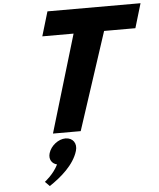

<svg xmlns="http://www.w3.org/2000/svg" viewBox="-71 -885 1073 1296"><g transform="rotate(-5 465.5 -237.0)"><path d="M250.6 -660H462.5L265.1 0H453.1L669.3 -660H881.3L930.6 -825H299.9ZM346.1 40C396.1 40 424.2 80 409.2 130C381.4 223 291.7 299 213.1 351L182.4 320C182.4 320 242.8 275 274.3 210C239 201 219.3 170 231.2 130C246.2 80 298.1 40 346.1 40Z"/></g></svg>

Font: Hussar
Style: BdSuprExtOblThree
Weight: 700
Foundry: Cannot Into Space Fonts
Version: Version 2.00